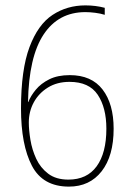

<svg xmlns="http://www.w3.org/2000/svg" viewBox="-20 -681 491 713"><path d="M58 -278Q58 -422 89.5 -506Q121 -590 175 -625.5Q229 -661 297 -661Q335 -661 369 -652V-626Q353 -631 333.5 -633.5Q314 -636 297 -636Q197 -636 142 -553Q87 -470 84 -302H85Q94 -325 113 -348Q132 -371 163 -386.5Q194 -402 239 -402Q320 -402 361 -348.5Q402 -295 402 -203Q402 -102 357.5 -45Q313 12 236 12Q139 12 98.5 -65.5Q58 -143 58 -278ZM234 -14Q303 -14 339 -63.5Q375 -113 375 -203Q375 -281 343 -329Q311 -377 238 -377Q192 -377 158 -356Q124 -335 105.5 -301Q87 -267 87 -226Q87 -198 93 -161.5Q99 -125 114.5 -91.5Q130 -58 159 -36Q188 -14 234 -14Z"/></svg>

Font: Noto Sans Telugu Condensed Thin
Style: Regular
Weight: 100
Width: 3
Designer: Jelle Bosma - Monotype Design Team
Foundry: Monotype Imaging Inc.
Version: Version 2.005; ttfautohint (v1.8.4.7-5d5b)